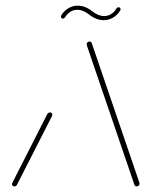

<svg xmlns="http://www.w3.org/2000/svg" viewBox="-20 -667 541 687"><path d="M31.5 0Q27.8 0 25.4 -2.4Q23 -4.8 23 -8.5Q23 -10.4 24.1 -12.6L149.6 -259.6Q151.1 -261.9 153.7 -263.3Q156.3 -264.8 158.9 -264.8Q163 -264.8 165.2 -262Q167.4 -259.3 167 -255.6Q167 -253.3 166.3 -252.2L40.4 -5.2Q39.3 -3 36.7 -1.5Q34.1 0 31.5 0ZM479.3 -9.3Q478.9 -5.6 476.1 -2.8Q473.3 0 469.3 0Q463.7 0 461.1 -5.2L291.9 -501.1Q290 -508.1 290 -509.3Q290.7 -513.3 293.5 -515.9Q296.3 -518.5 300 -518.5Q302.6 -518.5 305 -517Q307.4 -515.6 308.1 -513.3L477.4 -17.4Q479.3 -11.9 479.3 -9.3ZM404.1 -641.1Q407 -641.1 409.3 -639.1Q411.5 -637 411.5 -634.1Q411.5 -632.6 411.1 -631.7Q410.7 -630.7 410.4 -630Q400.7 -613.7 385.2 -604.3Q369.6 -594.8 351.5 -594.8Q324.4 -594.8 299.6 -614.4Q278.1 -631.9 256.3 -631.9Q242.6 -631.9 231.3 -624.6Q220 -617.4 212.6 -604.8Q209.3 -600.4 205.2 -600.4Q202.2 -600.4 200.2 -602.4Q198.1 -604.4 198.1 -607.4Q198.1 -608.5 198.9 -611.5Q208.5 -627.8 224.1 -637.2Q239.6 -646.7 257.8 -646.7Q284.8 -646.7 309.6 -627Q331.1 -609.6 353 -609.6Q366.7 -609.6 378 -616.9Q389.3 -624.1 396.7 -636.7Q400 -641.1 404.1 -641.1Z"/></svg>

Font: 26F Galaxy Sans Hairline
Style: Italic
Weight: 50
Italic angle: -5°
Designer: C₂₉H₂₅N₃O₅
Version: Version 1.200